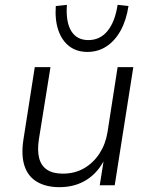

<svg xmlns="http://www.w3.org/2000/svg" viewBox="-20 -767 621 795"><path d="M226 8Q171 8 133.5 -14Q96 -36 81.5 -80Q67 -124 77 -189L124 -489H189L141 -190Q134 -145 142 -113Q150 -81 174.5 -64.5Q199 -48 240 -48Q290 -48 328.5 -70.5Q367 -93 392 -131.5Q417 -170 425 -219L467 -489H532L455 0H393L411 -113H416Q388 -54 339.5 -23Q291 8 226 8ZM342 -552Q298 -552 267.5 -575Q237 -598 222 -640.5Q207 -683 211 -742L257 -747Q252 -676 275 -638.5Q298 -601 346 -601Q394 -601 425 -638.5Q456 -676 467 -747L512 -742Q503 -683 479.5 -640.5Q456 -598 421 -575Q386 -552 342 -552Z"/></svg>

Font: Nunito Sans 10pt Light
Style: Italic
Weight: 300
Italic angle: -9°
Designer: Vernon Adams
Foundry: Vernon Adams
Version: Version 3.101;gftools[0.9.27]